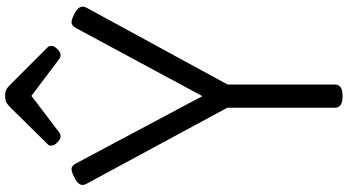

<svg xmlns="http://www.w3.org/2000/svg" viewBox="-316 -992 1323 730"><g transform="rotate(-90 345.0 -627.5)"><path d="M344 14Q300 14 300 -14V-424L10 -961Q3 -974 9 -985Q15 -996 35 -1006Q54 -1016 66.5 -1016.5Q79 -1017 88 -1000L344 -519L603 -1000Q613 -1017 625 -1016.5Q637 -1016 656 -1006Q676 -996 681.5 -985Q687 -974 681 -961L388 -423V-14Q388 14 344 14ZM191 -1058Q181 -1058 168.5 -1070Q156 -1082 156 -1092Q156 -1095 156 -1099Q156 -1103 162 -1108L301 -1249Q308 -1256 317 -1262.5Q326 -1269 345 -1269Q364 -1269 372.5 -1262.5Q381 -1256 388 -1249L529 -1108Q534 -1103 534.5 -1099Q535 -1095 535 -1092Q535 -1082 522.5 -1070Q510 -1058 500 -1058Q493 -1058 488 -1061.5Q483 -1065 475 -1071L345 -1169L216 -1071Q209 -1065 203 -1061.5Q197 -1058 191 -1058Z"/></g></svg>

Font: Playwrite ES
Style: Regular
Weight: 400
Designer: Veronika Burian, José Scaglione
Foundry: TypeTogether
Version: Version 1.002